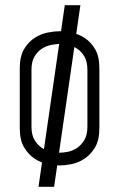

<svg xmlns="http://www.w3.org/2000/svg" viewBox="-20 -630 459 738"><path d="M316 -144V-361Q316 -394 304 -413.5Q292 -433 275.5 -443.5Q259 -454 240.5 -457.5Q222 -461 209 -461Q196 -461 177.5 -457.5Q159 -454 142 -443.5Q125 -433 113 -413.5Q101 -394 101 -361V-144Q101 -111 113 -91.5Q125 -72 142 -61Q159 -50 177.5 -46.5Q196 -43 209 -43Q222 -43 240.5 -46.5Q259 -50 275.5 -61Q292 -72 304 -91.5Q316 -111 316 -144ZM362 -137Q362 -91 345 -63Q328 -35 304 -19.5Q280 -4 254 1Q228 6 209 6Q190 6 164 1Q138 -4 114 -19.5Q90 -35 73 -63Q56 -91 56 -137V-368Q56 -414 73 -442Q90 -470 114 -485Q138 -500 164 -505Q190 -510 209 -510Q228 -510 254 -505Q280 -500 304 -485Q328 -470 345 -442Q362 -414 362 -368ZM229 -610H289L188 88H128Z"/></svg>

Font: Marvel
Style: Regular
Weight: 400
Designer: Carolina Trebol
Foundry: Carolina Trebol
Version: Version 1.001